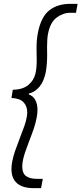

<svg xmlns="http://www.w3.org/2000/svg" viewBox="-20 -832 423 998"><path d="M39.6 46.9Q39.6 27.8 43.9 5.9Q49.3 -20.5 58.6 -47.9Q67.9 -75.2 83.5 -115.2Q98.6 -153.8 106.9 -177.7Q115.2 -201.7 119.1 -223.6Q121.6 -237.3 121.6 -248Q121.6 -280.3 102.3 -300.5Q83 -320.8 39.6 -322.8L46.4 -365.2Q97.7 -366.2 127 -390.1Q156.2 -414.1 164.6 -450.7Q170.9 -479.5 170.9 -519Q170.9 -538.6 170.4 -548.3L169.9 -580.6Q169.9 -626.5 177.2 -662.6Q193.8 -745.6 236.8 -778.8Q279.8 -812 344.7 -812H383.3L375 -765.6H345.7Q307.6 -765.6 274.2 -740.5Q240.7 -715.3 229.5 -655.8Q224.6 -630.4 224.6 -588.4L225.1 -545.4Q225.1 -497.1 217.8 -456.5Q208.5 -410.2 185.8 -382.1Q163.1 -354 129.4 -345.2V-341.3Q151.9 -333.5 163.3 -312.7Q174.8 -292 174.8 -260.7Q174.8 -241.7 170.4 -218.8Q165 -191.9 156 -164.8Q147 -137.7 131.3 -97.7Q118.2 -63 110.8 -41.5Q103.5 -20 99.6 -1Q95.7 16.6 95.7 33.7Q95.7 68.8 115.5 83.3Q135.3 97.7 173.8 97.7H202.6L193.4 146H154.8Q98.1 146 68.8 120.8Q39.6 95.7 39.6 46.9Z"/></svg>

Font: Reddit Sans Fudge Light Italic
Style: Regular
Weight: 300
Italic angle: -11.25°
Designer: Stephen Hutchings
Version: Version 1.013